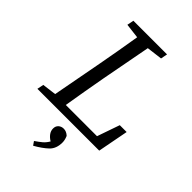

<svg xmlns="http://www.w3.org/2000/svg" viewBox="-270 -764 1109 1109"><g transform="rotate(45 284.0 -210.0)"><path d="M122 -629 130 -670H405L397 -629L301 -617L243 -310Q231 -246 220 -180.5Q209 -115 198 -50H453L501 -188H557L521 0H16L24 -40L110 -51L168 -360Q192 -489 213 -618ZM231 250 215 227Q240 210 256 196.5Q272 183 285 161Q265 149 253.5 133Q242 117 242 98Q242 78 255 66.5Q268 55 287 55Q309 55 328 73Q334 88 336 98Q338 108 338 117Q338 167 308.5 195Q279 223 231 250Z"/></g></svg>

Font: Source Serif Pro
Style: Italic
Weight: 400
Italic angle: -12°
Designer: Frank Grießhammer
Foundry: Adobe Systems Incorporated
Version: Version 3.001;hotconv 1.0.111;makeotfexe 2.5.65597